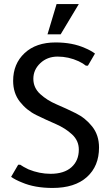

<svg xmlns="http://www.w3.org/2000/svg" viewBox="-20 -920 545 950"><path d="M215 -750 260 -900H370L280 -750ZM240 10Q152 10 89 -17Q56 -30 35 -45L70 -105H80Q94 -95 121 -82Q175 -60 230 -60Q297 -60 333.5 -92.5Q370 -125 370 -180Q370 -224 336.5 -255Q303 -286 255.5 -306.5Q208 -327 160 -350.5Q112 -374 78.5 -416.5Q45 -459 45 -520Q45 -604 101.5 -657Q158 -710 255 -710Q339 -710 401 -682Q428 -671 450 -655L415 -595H405Q392 -606 369 -617Q319 -640 265 -640Q214 -640 179.5 -607.5Q145 -575 145 -530Q145 -486 178.5 -455Q212 -424 260 -403.5Q308 -383 355.5 -359.5Q403 -336 436.5 -293.5Q470 -251 470 -190Q470 -98 410 -44Q350 10 240 10Z"/></svg>

Font: Scada
Style: Regular
Weight: 400
Designer: Jovanny Lemonad
Foundry: Jovanny Lemonad
Version: Version 4.100;PS 004.100;hotconv 1.0.88;makeotf.lib2.5.64775